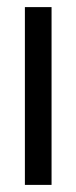

<svg xmlns="http://www.w3.org/2000/svg" viewBox="-20 -520 215 540"><path d="M125 0H50V-500H125Z"/></svg>

Font: Kulim Park
Style: Regular
Weight: 400
Designer: Noponies / Dale Sattler
Foundry: Noponies
Version: Version 1.000; ttfautohint (v1.8.3)